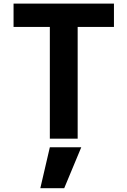

<svg xmlns="http://www.w3.org/2000/svg" viewBox="-20 -752 688 1044"><path d="M251 48.8H421.9L329.1 271.5H199.2ZM599.6 -732.4V-605.5H402.3V2H251V-605.5H53.7V-732.4Z"/></svg>

Font: Gen Shin Gothic Bold
Style: Bold
Weight: 700
Designer: [Source Han Sans]
Ryoko NISHIZUKA  (kana & ideographs); Paul D. Hunt (Latin, Greek & Cyrillic); Wenlong ZHANG  (bopomofo
Version: Version 1.002.20150607